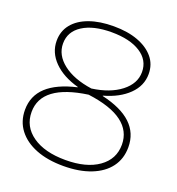

<svg xmlns="http://www.w3.org/2000/svg" viewBox="-135 -850 893 969"><g transform="rotate(20 311.5 -365.0)"><path d="M312 10Q227 10 165 -14.5Q103 -39 68.5 -84Q34 -129 34 -191Q34 -266 87 -315Q140 -364 245 -388V-390Q161 -413 113 -461.5Q65 -510 65 -573Q65 -625 95.5 -662.5Q126 -700 181.5 -720Q237 -740 312 -740Q387 -740 442 -719.5Q497 -699 528 -662Q559 -625 559 -573Q559 -510 510.5 -462.5Q462 -415 379 -392V-390Q589 -342 589 -191Q589 -129 555.5 -84Q522 -39 459.5 -14.5Q397 10 312 10ZM312 -22Q424 -22 489 -68Q554 -114 554 -192Q554 -265 493.5 -310.5Q433 -356 310 -372Q69 -338 69 -192Q69 -114 134.5 -68Q200 -22 312 -22ZM312 -406Q408 -419 466 -464Q524 -509 524 -571Q524 -635 467 -671.5Q410 -708 312 -708Q214 -708 157 -671.5Q100 -635 100 -571Q100 -509 157 -464.5Q214 -420 312 -406Z"/></g></svg>

Font: M PLUS 2 Thin ExtraLight
Style: Regular
Weight: 250
Version: Version 1.001